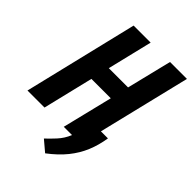

<svg xmlns="http://www.w3.org/2000/svg" viewBox="-263 -805 1100 1100"><g transform="rotate(45 286.5 -255.0)"><path d="M313 183 248 128Q271 107 301 74.5Q331 42 348 0H281L356 -306H199L125 0H-13L154 -693H292L226 -420H382L449 -693H586L450 -132H507Q497 -68 474.5 -14Q452 40 413 88.5Q374 137 313 183Z"/></g></svg>

Font: Ubuntu Sans Mono
Style: Bold Italic
Weight: 700
Italic angle: -13.5°
Monospace: yes
Designer: Dalton Maag Ltd
Foundry: Dalton Maag Ltd
Version: Version 1.006